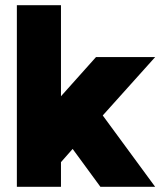

<svg xmlns="http://www.w3.org/2000/svg" viewBox="-20 -720 628 740"><path d="M45 0H215V-95L260 -146L367 0H578L376 -275L578 -500H350L215 -349V-700H45Z"/></svg>

Font: Unageo
Style: Black
Weight: 900
Designer: Richard Sepsi
Foundry: Richard Sepsi
Version: Version 2.000